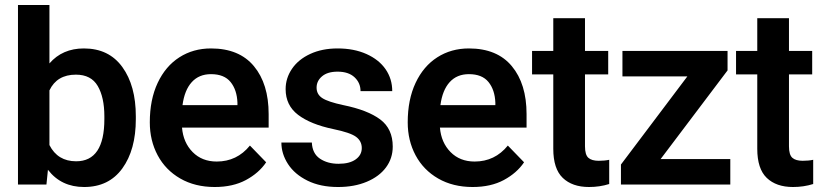

<svg xmlns="http://www.w3.org/2000/svg" viewBox="-20 -739 3293 769"><path d="M317 10Q225 10 172 -59L166 0H52V-719H178V-485Q230 -545 316 -545Q416 -545 470 -470.5Q524 -396 524 -273V-262Q524 -139 470 -64.5Q416 10 317 10ZM284 -440Q208 -440 178 -377V-158Q211 -93 285 -93Q398 -93 398 -262V-273Q398 -349 371.5 -394.5Q345 -440 284 -440Z M580 -249Q580 -340 611.5 -407Q643 -474 698.5 -509.5Q754 -545 825 -545Q938 -545 997 -474Q1056 -403 1056 -282V-228H709Q714 -168 751.5 -130Q789 -92 848 -92Q929 -92 981 -156L1046 -89Q1017 -46 965 -18Q913 10 840 10Q761 10 702 -24Q643 -58 611.5 -117Q580 -176 580 -249ZM711 -318H931V-328Q929 -379 903.5 -410.5Q878 -442 825 -442Q777 -442 748 -410Q719 -378 711 -318Z M1315 -222Q1224 -241 1174 -279Q1124 -317 1124 -382Q1124 -426 1149.5 -463.5Q1175 -501 1222.5 -523Q1270 -545 1332 -545Q1398 -545 1448 -522.5Q1498 -500 1524.5 -461.5Q1551 -423 1551 -374H1424Q1424 -407 1400 -429.5Q1376 -452 1332 -452Q1292 -452 1270 -433.5Q1248 -415 1248 -388Q1248 -361 1271 -346Q1294 -331 1355 -318Q1453 -298 1503 -260.5Q1553 -223 1553 -152Q1553 -105 1526 -68.5Q1499 -32 1449 -11Q1399 10 1334 10Q1263 10 1211.5 -15.5Q1160 -41 1133.5 -82Q1107 -123 1107 -168H1229Q1231 -124 1261.5 -103.5Q1292 -83 1336 -83Q1380 -83 1404.5 -100.5Q1429 -118 1429 -146Q1429 -174 1406 -191Q1383 -208 1315 -222Z M1613 -249Q1613 -340 1644.5 -407Q1676 -474 1731.5 -509.5Q1787 -545 1858 -545Q1971 -545 2030 -474Q2089 -403 2089 -282V-228H1742Q1747 -168 1784.5 -130Q1822 -92 1881 -92Q1962 -92 2014 -156L2079 -89Q2050 -46 1998 -18Q1946 10 1873 10Q1794 10 1735 -24Q1676 -58 1644.5 -117Q1613 -176 1613 -249ZM1744 -318H1964V-328Q1962 -379 1936.5 -410.5Q1911 -442 1858 -442Q1810 -442 1781 -410Q1752 -378 1744 -318Z M2378 -95Q2402 -95 2420 -99V-2Q2382 10 2339 10Q2272 10 2234 -26.5Q2196 -63 2196 -143V-441H2111V-535H2196V-666H2323V-535H2416V-441H2323V-153Q2323 -119 2336.5 -107Q2350 -95 2378 -95Z M2467 -80 2733 -433H2473V-535H2894V-457L2626 -102H2905V0H2467Z M3195 -95Q3219 -95 3237 -99V-2Q3199 10 3156 10Q3089 10 3051 -26.5Q3013 -63 3013 -143V-441H2928V-535H3013V-666H3140V-535H3233V-441H3140V-153Q3140 -119 3153.5 -107Q3167 -95 3195 -95Z"/></svg>

Font: Freesentation 7 Bold
Style: Regular
Weight: 700
Designer: glyphs from Roboto by Christian Robertson / Hangul glyphs from Noto Sans CJK(Source Han Sans) by Jang Soo-young and Kang
Foundry: PT&
Version: Version 2.001